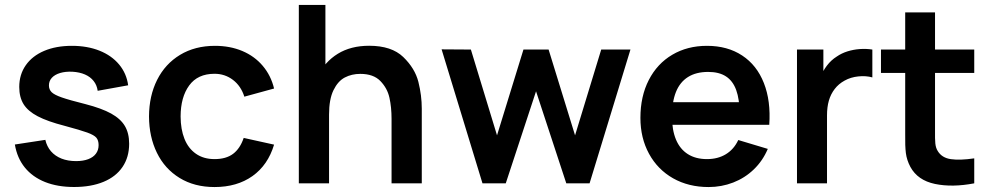

<svg xmlns="http://www.w3.org/2000/svg" viewBox="-20 -740 3999 775"><path d="M278.7 14.8Q212.3 14.8 161.8 -5.3Q111.3 -25.5 80.2 -63.8Q49.1 -102.2 40 -156.7L163 -175.5Q169.1 -148.7 185.8 -129.3Q202.6 -110 228.4 -99.8Q254.2 -89.7 287.2 -89.7Q315.7 -89.7 336.1 -97.5Q356.5 -105.2 367.2 -119.7Q378 -134.1 378 -154.2Q378 -173.4 368.9 -184.2Q359.8 -194.9 332.4 -204.9Q304.9 -214.9 240.5 -232.2Q171.6 -249.9 132.1 -270.7Q92.6 -291.4 75.1 -319.6Q57.7 -347.8 57.7 -389Q57.7 -439 84 -476.6Q110.2 -514.2 158.2 -534.6Q206.2 -555 270.2 -555Q332.5 -555 381.5 -535.5Q430.6 -515.9 460.7 -479.8Q490.8 -443.7 497.3 -395.7L374.3 -373.5Q371.2 -396.3 358 -413Q344.8 -429.8 323.1 -439.3Q301.3 -448.8 272.2 -450.5Q243.9 -451.8 222.5 -445.3Q201.1 -438.8 189.3 -426Q177.5 -413.1 177.5 -395.2Q177.5 -378.8 188.3 -368Q199.1 -357.3 229.1 -346.8Q259.2 -336.2 325 -319.7Q390.4 -302.8 428.6 -281.7Q466.8 -260.5 484.1 -231.3Q501.3 -202.2 501.3 -159.7Q501.3 -105.8 474.7 -66.3Q448.1 -26.8 397.8 -6Q347.6 14.8 278.7 14.8Z M846 15Q764.6 15 704.8 -21.8Q645 -58.5 613.4 -123.2Q581.8 -187.8 581.5 -270Q581.8 -352.9 614.2 -417.5Q646.7 -482.2 706.9 -518.6Q767.1 -555 847.7 -555Q908.4 -555 958 -534.2Q1007.5 -513.3 1040.5 -474.3Q1073.6 -435.3 1086.3 -382.7L966.3 -349.8Q952.6 -393 920.2 -417.6Q887.8 -442.2 846 -442.2Q777.9 -442.2 743.6 -395Q709.2 -347.9 709 -270Q709.2 -218 724.7 -179.3Q740.2 -140.7 771 -119.3Q801.8 -97.8 846 -97.8Q892.7 -97.8 920.9 -119.1Q949.2 -140.4 963.7 -183.3L1086.3 -156.2Q1061.6 -73.7 999.1 -29.3Q936.6 15 846 15Z M1560.5 -260.2Q1560.5 -307 1552 -345.3Q1543.6 -383.7 1515.5 -412.8Q1487.5 -441.8 1434.3 -441.8Q1399.7 -441.8 1371.8 -427.2Q1344 -412.7 1326.1 -376Q1308.2 -339.3 1308.2 -277.5L1236.7 -308.2Q1236.7 -377.9 1263.7 -434Q1290.7 -490.2 1343.3 -522.8Q1396 -555.3 1470.2 -555.3Q1560.7 -555.3 1607.8 -509.8Q1655 -464.2 1668.8 -409.5Q1682.5 -354.8 1682.5 -301.5V0H1560.5ZM1186.2 0V-720H1293.5V-340.8H1308.2V0Z M1927.5 0 1762.5 -540.8 1880.7 -540 1986.2 -193.7 2092.9 -540H2194.4L2301.2 -193.7L2406.8 -540H2524.8L2359.8 0H2265.8L2143.7 -371.5L2021.5 0Z M2840.3 15Q2759.3 15 2696.9 -20.3Q2634.5 -55.7 2599.8 -119.3Q2565 -182.9 2565 -264.2Q2565 -351.3 2598.9 -417.2Q2632.8 -483.2 2693.8 -519.1Q2754.7 -555 2833.7 -555Q2916.5 -555 2975.7 -516Q3034.9 -477.1 3063.3 -404.9Q3091.8 -332.8 3085.1 -236.3H2965.5V-280.3Q2965.2 -339.5 2951.6 -376.6Q2938.1 -413.7 2910.2 -431.7Q2882.4 -449.7 2838.7 -449.7Q2789.8 -449.7 2757.2 -429.2Q2724.6 -408.8 2708.5 -368.9Q2692.5 -329 2692.5 -270Q2692.5 -215.2 2708.5 -176.7Q2724.6 -138.2 2756.3 -118Q2788.1 -97.8 2833.7 -97.8Q2877.7 -97.8 2910.1 -117.6Q2942.5 -137.4 2960 -174.8L3079.2 -139Q3058.8 -90.9 3022.7 -56.2Q2986.5 -21.4 2939.5 -3.2Q2892.4 15 2840.3 15ZM2654.5 -236.3V-327.5H3026.2V-236.3Z M3197 0V-540H3303.5V-408.5L3290.5 -425.5Q3301 -453.2 3317.9 -475.3Q3334.8 -497.5 3357.5 -511.7Q3376.8 -525.1 3401 -532.7Q3425.2 -540.2 3450.8 -542Q3476.3 -543.8 3501.2 -540V-427.5Q3475.6 -434.8 3444.8 -431.6Q3413.9 -428.5 3389.3 -414.7Q3364.9 -401.4 3349.1 -380.7Q3333.2 -359.9 3325.7 -333.9Q3318.2 -307.8 3318.2 -274.3V0Z M3912.5 0Q3824 17 3754.1 2.5Q3684.2 -12.1 3654.7 -66.3Q3640.1 -93.8 3636.5 -122.2Q3633 -150.6 3633.8 -197.2V-220.7V-690H3754.2V-227.3V-212.1Q3753.7 -179.6 3755.4 -161.2Q3757.2 -142.8 3765.2 -130.3Q3781.8 -102.8 3818.2 -97.6Q3854.5 -92.3 3912.5 -100.8ZM3536 -445.5V-540H3912.5V-445.5Z"/></svg>

Font: Hauora
Style: Regular
Weight: 400
Designer: Wayne Shih
Foundry: WCYS
Version: Version 1.001